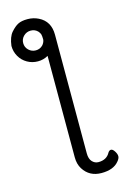

<svg xmlns="http://www.w3.org/2000/svg" viewBox="-134 -773 698 1033"><g transform="rotate(-15 215.0 -256.5)"><path d="M181 -578V-585Q181 -600 178 -611Q174 -620 167 -628Q151 -644 128 -644Q105 -644 88.5 -628Q72 -612 72 -589Q72 -566 88.5 -550Q105 -534 128 -534Q151 -534 167 -550Q178 -562 181 -578ZM181 -489Q155 -474 124 -474Q92 -474 65 -489.5Q38 -505 22.5 -532Q7 -559 7 -591Q13 -640 34 -664Q55 -688 74.5 -698Q94 -708 127 -708Q160 -708 188 -694Q249 -664 249 -589V72Q249 103 263.5 118.5Q278 134 298 134Q344 134 363 98Q370 87 379.5 87Q389 87 399 102.5Q409 118 409 130.5Q409 143 396 158Q366 195 299 195Q232 195 198 141Q181 114 181 76Z"/></g></svg>

Font: ToneOZ-Pinyin-WenKai-Regular
Style: Regular
Weight: 400
Designer: Fontworks Inc.
Foundry: ToneOZ
Version: Version 0.240331